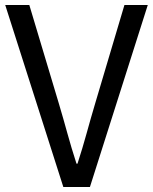

<svg xmlns="http://www.w3.org/2000/svg" viewBox="-20 -753 615 773"><path d="M235 0 1 -733H98L217 -336Q236 -272 251.5 -215.5Q267 -159 288 -94H292Q313 -159 328.5 -215.5Q344 -272 363 -336L481 -733H575L342 0Z"/></svg>

Font: Noto Sans HK Thin
Style: Regular
Weight: 400
Version: Version 2.004-H2;hotconv 1.0.118;makeotfexe 2.5.65603